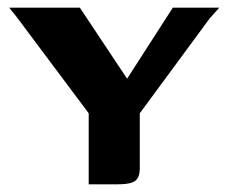

<svg xmlns="http://www.w3.org/2000/svg" viewBox="-20 -480 592 500"><path d="M211 0V-185L24 -435L4 -460H188L311 -275L430 -460H551L526 -432L344 -185V-51Q345 -30 340 -19Q335 -8 322 -4Q309 0 285 0Z"/></svg>

Font: Genos Thin SemiBold
Style: Regular
Weight: 600
Version: Version 1.010